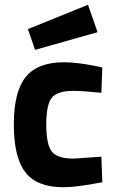

<svg xmlns="http://www.w3.org/2000/svg" viewBox="-20 -773 486 805"><path d="M249 -512Q301 -512 382 -496L409 -490L405 -384Q326 -392 288 -392Q219 -392 196.5 -362.5Q174 -333 174 -251Q174 -169 196.5 -138.5Q219 -108 289 -108L405 -116L409 -9Q302 12 246 12Q135 12 86.5 -50.5Q38 -113 38 -251Q38 -389 88 -450.5Q138 -512 249 -512ZM97 -651 349 -753 389 -638 127 -564Z"/></svg>

Font: Titillium Web[RUS by Daymarius]
Style: Bold
Weight: 700
Designer: Cyrillization by Daymarius
Foundry: Cyrillization by Daymarius
Version: Version 1.002 September 11, 2018